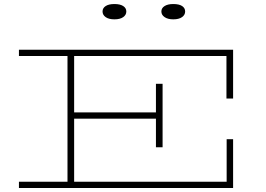

<svg xmlns="http://www.w3.org/2000/svg" viewBox="-20 -933 1322 953"><path d="M1104 -444V-655H348V-375H754V-517H787V-202H754V-344H348V-31H1105V-242H1137V0H74V-31H315V-655H74V-686H1137V-444ZM489 -876Q489 -893 504.5 -903Q520 -913 548 -913Q576 -913 591.5 -903Q607 -893 607 -876Q607 -859 591.5 -848Q576 -837 548 -837Q520 -837 504.5 -848Q489 -859 489 -876ZM781 -876Q781 -893 797 -903Q813 -913 840 -913Q869 -913 884 -903Q899 -893 899 -876Q899 -859 883.5 -848Q868 -837 840 -837Q813 -837 797 -848Q781 -859 781 -876Z"/></svg>

Font: BioRhyme Expanded ExtraLight
Style: Regular
Weight: 275
Width: 7
Designer: Aoife Mooney
Foundry: Aoife Mooney Type
Version: Version 1.000